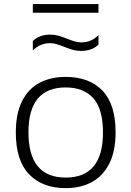

<svg xmlns="http://www.w3.org/2000/svg" viewBox="-20 -936 660 965"><path d="M59.5 -270.5Q59.5 -364 90.2 -426.2Q121 -488.5 177.2 -519Q233.5 -549.5 310 -549.5Q428.5 -549.5 494.8 -480.8Q561 -412 561 -270.5Q561 -177.5 529.8 -114.8Q498.5 -52 442.2 -21.2Q386 9.5 310 9.5Q193 9.5 126.2 -60Q59.5 -129.5 59.5 -270.5ZM497.5 -270Q497.5 -388.5 448.8 -442.5Q400 -496.5 310 -496.5Q123 -496.5 123 -271.5Q123 -43.5 310 -43.5Q497.5 -43.5 497.5 -270ZM302 -701Q277 -710.5 262 -714.8Q247 -719 232 -719Q206.5 -719 185.5 -710.2Q164.5 -701.5 145 -682.5V-730Q177.5 -762 233 -762Q254 -762 273 -756.8Q292 -751.5 318 -741Q343 -731.5 358 -727.2Q373 -723 388 -723Q413.5 -723 434.5 -731.8Q455.5 -740.5 475 -759.5V-712Q442.5 -680 387 -680Q366.5 -680 347.2 -685.2Q328 -690.5 302 -701ZM145 -872V-915.5H475V-872Z"/></svg>

Font: Encode Sans Expanded Light
Style: Regular
Weight: 300
Width: 7
Designer: Multiple Designers
Foundry: Impallari Type
Version: Version 2.000